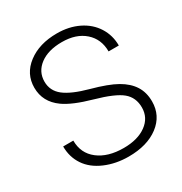

<svg xmlns="http://www.w3.org/2000/svg" viewBox="-170 -847 932 983"><g transform="rotate(-30 296.0 -356.0)"><path d="M492.2 -174.8Q492.2 -233.9 450.7 -268.3Q409.2 -302.7 298.8 -333.7Q188.5 -364.7 137.7 -401.4Q65.4 -453.1 65.4 -537.1Q65.4 -618.7 132.6 -669.7Q199.7 -720.7 304.2 -720.7Q375 -720.7 430.9 -693.4Q486.8 -666 517.6 -617.2Q548.3 -568.4 548.3 -508.3H487.8Q487.8 -581.1 438 -625.2Q388.2 -669.4 304.2 -669.4Q222.7 -669.4 174.3 -633.1Q126 -596.7 126 -538.1Q126 -483.9 169.4 -449.7Q212.9 -415.5 308.6 -389.4Q404.3 -363.3 453.6 -335.2Q502.9 -307.1 527.8 -268.1Q552.7 -229 552.7 -175.8Q552.7 -91.8 485.6 -41Q418.5 9.8 308.6 9.8Q233.4 9.8 170.7 -17.1Q107.9 -43.9 75.4 -92.3Q43 -140.6 43 -203.1H103Q103 -127.9 159.2 -84.5Q215.3 -41 308.6 -41Q391.6 -41 441.9 -77.6Q492.2 -114.3 492.2 -174.8Z"/></g></svg>

Font: RobotoInd Light
Style: Regular
Weight: 300
Designer: Google
Version: Version 2.001151; 2014